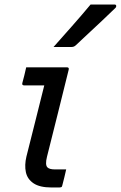

<svg xmlns="http://www.w3.org/2000/svg" viewBox="-20 -830 535 850"><path d="M96 -532H276Q287 -532 284 -521Q260 -425 236.5 -329.5Q213 -234 188 -136Q179 -100 190 -89Q199 -80 223 -80H273Q269 -63 265 -45.5Q261 -28 256 -10Q255 -3 251 -1.5Q247 0 242 0H208Q156 0 128.5 -18.5Q101 -37 94.5 -68Q88 -99 97 -137Q117 -218 137 -296Q157 -374 176 -452H87Q76 -452 79 -463Q84 -480 88 -497.5Q92 -515 96 -532ZM381 -810H487Q494 -810 494.5 -804Q495 -798 489 -793Q458 -763 432 -738.5Q406 -714 378.5 -688.5Q351 -663 316 -630Q308 -622 297 -622H217Q257 -667 299 -714.5Q341 -762 381 -810Z"/></svg>

Font: Recursive Sn Lnr St
Style: Italic
Weight: 400
Italic angle: -15°
Version: Version 1.079;hotconv 1.0.112;makeotfexe 2.5.65598; ttfautoh